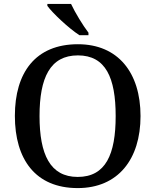

<svg xmlns="http://www.w3.org/2000/svg" viewBox="-20 -951 794 981"><path d="M386 -771H432V-784C403 -822 364 -886 343 -931H222V-921C247 -886 330 -807 386 -771ZM377 10C583 10 698 -137 698 -358C698 -580 583 -725 378 -725C161 -725 56 -580 56 -359C56 -137 161 10 377 10ZM377 -47C236 -47 182 -162 182 -358C182 -554 236 -668 378 -668C520 -668 571 -554 571 -358C571 -162 520 -47 377 -47Z"/></svg>

Font: Noto Serif Vithkuqi Medium
Style: Regular
Weight: 500
Version: Version 1.005